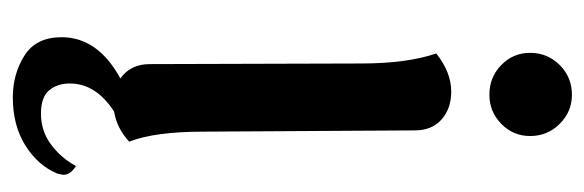

<svg xmlns="http://www.w3.org/2000/svg" viewBox="-334 -426 934 307"><g transform="rotate(90 133.5 -273.0)"><path d="M65 -653Q65 -681 84.5 -700.5Q104 -720 132 -720Q159 -720 178.5 -700.5Q198 -681 198 -653Q198 -626 178.5 -607Q159 -588 132 -588Q104 -588 84.5 -607Q65 -626 65 -653ZM260 93Q260 95 258 103Q245 134 213 154Q181 174 136 174Q99 174 69.5 155.5Q40 137 40 96Q40 38 106 2Q83 -14 83 -45L82 -383Q82 -456 66 -503Q96 -527 127 -527Q154 -527 171.5 -511.5Q189 -496 189 -469L191 -131Q191 -53 207 -12Q185 8 159 12Q114 41 114 83Q114 103 125 116Q136 129 162 129Q190 129 211.5 113Q233 97 246 73Q260 82 260 93Z"/></g></svg>

Font: Arima Madurai
Style: Bold
Weight: 700
Designer: Joana Correia and Natanael Gama
Foundry: NDISCOVER
Version: Version 1.019